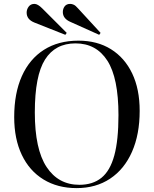

<svg xmlns="http://www.w3.org/2000/svg" viewBox="-20 -953 791 987"><path d="M374 14Q276 14 203.5 -30.5Q131 -75 92 -157Q53 -239 53 -351Q53 -474 92.5 -562Q132 -650 206 -697Q280 -744 383 -744Q480 -744 550.5 -700Q621 -656 659.5 -575.5Q698 -495 698 -383Q698 -262 658.5 -172.5Q619 -83 546 -34.5Q473 14 374 14ZM388 -3Q457 -3 501.5 -39Q546 -75 567.5 -153.5Q589 -232 589 -361Q589 -552 532 -641Q475 -730 368 -730Q264 -730 211.5 -647Q159 -564 159 -375Q159 -186 219.5 -94.5Q280 -3 388 -3ZM490 -774 343 -840Q303 -857 303 -891Q303 -908 312.5 -920.5Q322 -933 341 -933Q350 -933 359.5 -928.5Q369 -924 381 -910L497 -784ZM316 -774 157 -837Q117 -853 117 -888Q117 -905 127.5 -919Q138 -933 157 -933Q174 -933 197 -910L323 -784Z"/></svg>

Font: Display Regular
Style: Regular
Weight: 400
Designer: Latin by Veronika Burian and Jose Scaglione. Greek by Irene Vlachou. Cyrillic by Vera Evstafieva.
Foundry: TypeTogether
Version: Version 3.002